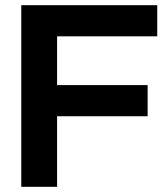

<svg xmlns="http://www.w3.org/2000/svg" viewBox="-20 -720 644 740"><path d="M62 -700H586V-580H200V-392H549V-272H200V0H62Z"/></svg>

Font: Stavian Bold
Style: Bold
Weight: 700
Version: Version 1.000; ttfautohint (v1.6)